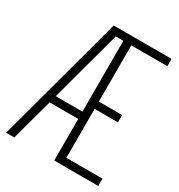

<svg xmlns="http://www.w3.org/2000/svg" viewBox="-187 -924 974 1047"><g transform="rotate(30 300.0 -400.0)"><path d="M7 0 223 -800H587V-754H360V-400H507V-354H360V-46H587V0H310V-754H262L59 0ZM107 -262 119 -308H338V-262Z"/></g></svg>

Font: Victor Mono Thin Thin
Style: Regular
Weight: 250
Monospace: yes
Version: Version 1.561;gftools[0.9.30]